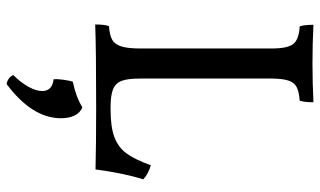

<svg xmlns="http://www.w3.org/2000/svg" viewBox="-220 -500 999 600"><g transform="rotate(90 280.0 -199.5)"><path d="M496 -171Q525 -162 540 -147Q521 -88 509 2Q431 0 315 0Q131 0 56 3Q56 -26 61 -40Q89 -42 103.5 -50Q118 -58 124.5 -78.5Q131 -99 131 -138V-549Q131 -599 116.5 -616.5Q102 -634 62 -636Q57 -650 57 -679Q115 -676 178 -676Q239 -676 299 -679Q299 -650 294 -636Q266 -634 251.5 -626.5Q237 -619 231 -600Q225 -581 225 -546V-138Q225 -99 232 -80Q239 -61 258 -53Q277 -45 315 -45H321Q376 -45 408 -57Q440 -69 459 -95Q478 -121 496 -171ZM349 110Q349 200 242 280Q222 276 214 259Q238 235 251 211Q264 187 264 169Q264 137 227 133Q226 124 228.5 104Q231 84 235 73Q283 63 315 43Q332 50 340.5 67.5Q349 85 349 110Z"/></g></svg>

Font: Vollkorn SC
Style: Regular
Weight: 400
Designer: Friedrich Althausen
Foundry: Friedrich Althausen
Version: Version 4.015